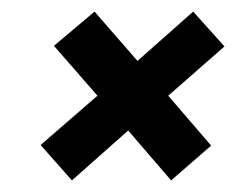

<svg xmlns="http://www.w3.org/2000/svg" viewBox="-20 -399 407 331"><path d="M344 -148 270 -234 367 -319 313 -379 217 -294 143 -379 73 -320 148 -234 50 -149 104 -88 201 -174 275 -88Z"/></svg>

Font: Hussar Tani
Style: Kurs
Weight: 700
Foundry: Cannot Into Space Fonts
Version: Version 0.92